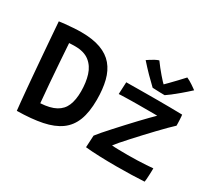

<svg xmlns="http://www.w3.org/2000/svg" viewBox="-145 -1019 1426 1295"><g transform="rotate(30 568.0 -372.0)"><path d="M99 15Q96 -9.5 91.8 -55Q87.5 -100.5 82.2 -158.8Q77 -217 71.8 -280.5Q66.5 -344 61.5 -405.5Q56.5 -467 52.5 -518.8Q48.5 -570.5 45.8 -605.2Q43 -640 42.5 -649.5Q59 -652 88.2 -655Q117.5 -658 150.5 -660.2Q183.5 -662.5 211 -662.5Q301 -662.5 362.5 -640Q424 -617.5 460.8 -573.8Q497.5 -530 513.5 -466.2Q529.5 -402.5 529.5 -319.5Q529.5 -223 504.8 -159Q480 -95 428 -57.5Q376 -20 294.2 -3.2Q212.5 13.5 99 15ZM210.5 -108.5Q285 -113 328.5 -136.8Q372 -160.5 390.5 -204.8Q409 -249 409 -315Q409 -384.5 391.8 -439.5Q374.5 -494.5 333.5 -526.8Q292.5 -559 222 -559Q211 -559 198.8 -558.5Q186.5 -558 176 -557.5Q180.5 -489 186 -411Q191.5 -333 197.8 -255Q204 -177 210.5 -108.5ZM1084.5 -2.5Q1043.5 0 985.5 1.8Q927.5 3.5 866 3.5Q799.5 3.5 735.8 1.2Q672 -1 626 -6L631 -99Q642.5 -114.5 665.2 -140.8Q688 -167 717.5 -199.5Q747 -232 779 -266.8Q811 -301.5 841.5 -333.8Q872 -366 896.8 -391.2Q921.5 -416.5 935.5 -430Q928 -430.5 911 -430.5Q894 -430.5 872 -430.5Q850 -430.5 826.2 -430.5Q802.5 -430.5 782 -430.5Q759 -430.5 734.8 -430Q710.5 -429.5 689.5 -429Q668.5 -428.5 654.5 -428Q640.5 -427.5 637.5 -427L642 -521Q655.5 -521 680.8 -521.2Q706 -521.5 738.8 -521.8Q771.5 -522 808.5 -522.2Q845.5 -522.5 882.5 -522.5Q930 -522.5 982 -522Q1034 -521.5 1077.5 -520.5Q1078.5 -517.5 1079.2 -506.5Q1080 -495.5 1080.8 -481.2Q1081.5 -467 1081.8 -454.5Q1082 -442 1082 -437Q1065 -421.5 1038.2 -394.8Q1011.5 -368 980 -335Q948.5 -302 916 -267Q883.5 -232 854.2 -199.8Q825 -167.5 803.5 -142.8Q782 -118 772 -104.5Q784.5 -102.5 821.5 -101.8Q858.5 -101 895.5 -101Q931 -101 968.5 -102.2Q1006 -103.5 1038.2 -105.5Q1070.5 -107.5 1090.5 -109.5Q1090.5 -105 1090.2 -90Q1090 -75 1089 -56.5Q1088 -38 1087 -22.8Q1086 -7.5 1084.5 -2.5ZM982.5 -755Q992.5 -751 1005.2 -743.5Q1018 -736 1030.5 -727.8Q1043 -719.5 1052.5 -712.5Q1062 -705.5 1065.5 -703Q1032.5 -672.5 1001.2 -646.2Q970 -620 945.8 -601.2Q921.5 -582.5 909.5 -575Q896 -575 877.8 -575.5Q859.5 -576 842.5 -576.8Q825.5 -577.5 814.5 -578Q782 -608.5 749.2 -642Q716.5 -675.5 680.5 -716Q689.5 -722 703.2 -731Q717 -740 732.5 -748.2Q748 -756.5 761.5 -760.5Q775.5 -741 792 -720.2Q808.5 -699.5 824.5 -680.8Q840.5 -662 853 -648.8Q865.5 -635.5 871 -631H863.5Q873 -640 893.5 -661Q914 -682 938 -707.2Q962 -732.5 982.5 -755Z"/></g></svg>

Font: Grandstander Thin Medium
Style: Regular
Weight: 500
Version: Version 1.200